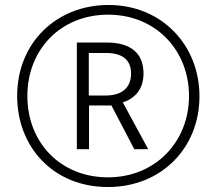

<svg xmlns="http://www.w3.org/2000/svg" viewBox="-20 -743 871 772"><path d="M414 9C628 9 782 -147 782 -356C782 -561 631 -723 416 -723C209 -723 49 -573 49 -357C49 -152 194 9 414 9ZM414 -30C223 -30 90 -170 90 -357C90 -544 224 -684 415 -684C606 -684 740 -541 740 -357C740 -174 606 -30 414 -30ZM289 -143H338V-319H428L520 -143H576L474 -331C523 -348 557 -384 557 -448C557 -533 501 -572 409 -572H289ZM405 -359H337V-530H406C469 -530 507 -505 507 -447C507 -386 465 -359 405 -359Z"/></svg>

Font: Noto Sans Malayalam Condensed Light
Style: Regular
Weight: 300
Width: 3
Designer: Jelle Bosma - Monotype Design Team
Foundry: Monotype Imaging Inc.
Version: Version 2.104